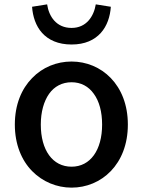

<svg xmlns="http://www.w3.org/2000/svg" viewBox="-20 -846 655 880"><path d="M127 -62C175 -13 240 14 308 14C444 14 566 -92 566 -275C566 -458 444 -564 308 -564C240 -564 175 -538 127 -488C79 -439 48 -367 48 -275C48 -184 79 -111 127 -62ZM410 -416C435 -382 448 -333 448 -275C448 -158 394 -82 308 -82C221 -82 167 -158 167 -275C167 -333 181 -382 205 -416C229 -450 265 -469 308 -469C351 -469 386 -450 410 -416ZM173 -695C202 -663 246 -642 308 -642C370 -642 413 -663 442 -695C471 -727 485 -771 488 -815L419 -826C410 -771 376 -718 308 -718C238 -718 204 -771 196 -826L127 -815C130 -771 144 -727 173 -695Z"/></svg>

Font: GenSekiGothic2 TW M
Style: Regular
Weight: 500
Version: Version 2.100;PS 2.1;hotconv 16.6.51;makeotf.lib2.5.65220 DE